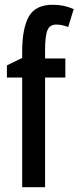

<svg xmlns="http://www.w3.org/2000/svg" viewBox="-20 -785 329 805"><path d="M254 -460H169V0H73V-460H9V-511L73 -542V-569Q73 -665 100.5 -715Q128 -765 201 -765Q225 -765 245 -761Q265 -757 289 -747L266 -672Q252 -677 240 -679.5Q228 -682 216 -682Q189 -682 179 -658.5Q169 -635 169 -574V-540H254Z"/></svg>

Font: Noto Sans ExtraCondensed Medium
Style: Regular
Weight: 500
Width: 2
Designer: Monotype Design Team
Foundry: Monotype Imaging Inc.
Version: Version 2.013; ttfautohint (v1.8.4.7-5d5b)